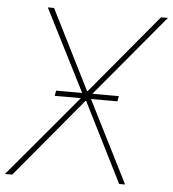

<svg xmlns="http://www.w3.org/2000/svg" viewBox="-63 -775 742 823"><g transform="rotate(5 308.0 -363.5)"><path d="M136.4 -727.3 308.2 -384.9H311.1L596.6 -727.3H626.4L322.4 -363.6L505.7 0H480.1L308.2 -342.3H305.4L19.9 0H-11.4L294 -363.6L109.4 -727.3ZM171.9 -352.3 176.1 -375H446L441.8 -352.3Z"/></g></svg>

Font: Inter UI Thin
Style: Italic
Weight: 100
Italic angle: -9.39999°
Designer: Rasmus Andersson
Foundry: rsms
Version: 3.2;8d6f07862